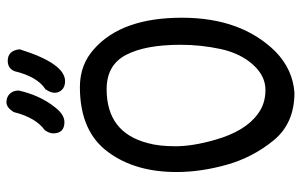

<svg xmlns="http://www.w3.org/2000/svg" viewBox="-189 -744 934 596"><g transform="rotate(-90 278.0 -446.0)"><path d="M197 -713Q162 -713 162 -748Q162 -760 172 -774Q211 -802 228 -870Q242 -893 258.5 -893Q275 -893 285 -882.5Q295 -872 295 -855Q280 -788 242 -741Q220 -713 197 -713ZM299 -772Q338 -797 355 -868Q364 -889 387 -889Q419 -889 423 -852Q379 -711 324 -711Q307 -711 297.5 -720.5Q288 -730 288 -743Q288 -756 299 -772ZM306 -665Q376 -665 425 -620Q521 -534 521 -348.5Q521 -163 415 -57Q360 -4 288 1Q193 1 140 -64Q87 -129 64.5 -209.5Q42 -290 42 -365Q42 -493 103 -576Q167 -665 306 -665ZM299 -582Q165 -582 132 -455Q122 -421 122 -368Q122 -315 142 -245Q169 -151 222 -113Q253 -89 297 -89Q341 -89 376 -128.5Q411 -168 424 -229Q437 -290 437 -352Q437 -462 405.5 -522Q374 -582 299 -582Z"/></g></svg>

Font: Patrick Hand SC
Style: Regular
Weight: 400
Designer: Patrick Wagesreiter
Foundry: Patrick Wagesreiter
Version: Version 1.003;PS 001.003;hotconv 1.0.70;makeotf.lib2.5.58329